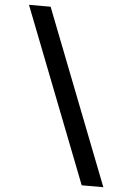

<svg xmlns="http://www.w3.org/2000/svg" viewBox="-62 -836 725 1052"><g transform="rotate(5 300.0 -310.0)"><path d="M173 -790H54L428 170H547Z"/></g></svg>

Font: CommitMonoV142 ExtLt
Style: Regular
Weight: 200
Monospace: yes
Designer: Eigil Nikolajsen
Foundry: Eigil Nikolajsen
Version: Version 1.142